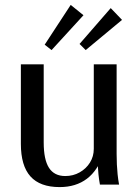

<svg xmlns="http://www.w3.org/2000/svg" viewBox="-20 -752 565 782"><path d="M223 10Q143 10 104 -33.5Q65 -77 65 -166V-490H158V-172Q158 -102 179.5 -68.5Q201 -35 246 -35Q278 -35 304.5 -50Q331 -65 346.5 -90Q362 -115 362 -146V-490H455V-125Q455 -103 456 -82.5Q457 -62 459 -42Q461 -22 465 0H387Q383 -22 381 -42Q379 -62 378 -82.5Q377 -103 377 -125L401 -126Q379 -58 334 -24Q289 10 223 10ZM329 -548 304 -573 431 -719 477 -671ZM190 -548 162 -570 268 -732 320 -690Z"/></svg>

Font: Sutasoma
Style: Regular
Weight: 400
Designer: Izhar Fathurrohim, Akbar Rohmanto, Arusyal Khofiqoini
Foundry: Kiwari Kolektiv
Version: Version 1.102